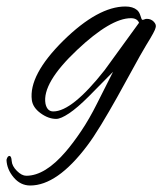

<svg xmlns="http://www.w3.org/2000/svg" viewBox="-104 -366 500 591"><path d="M-11 205Q-41 205 -62 180Q-83 155 -84 126Q-81 114 -75 114Q-69 114 -68 129.5Q-67 145 -52 160Q-37 175 -23 175Q35 175 99 100Q122 73 146.5 36.5Q171 0 194 -46L244 -145L169 -69Q134 -34 108.5 -17Q83 0 69 0Q45 0 21 -17.5Q-3 -35 -6 -58Q-16 -135 91 -241Q198 -346 282 -346Q305 -346 318 -335Q325 -329 328.5 -317Q332 -305 334 -305Q338 -305 341 -306.5Q344 -308 348 -308Q361 -308 369.5 -299Q378 -290 375 -281Q374 -272 346 -227Q328 -197 305 -154.5Q282 -112 256.5 -66.5Q231 -21 207 18.5Q183 58 164 83Q72 205 -11 205ZM60 -23Q118 -23 218 -150L324 -296Q318 -310 299 -310Q237 -310 133 -212Q25 -110 36 -47Q41 -23 60 -23Z"/></svg>

Font: Alex Brush
Style: Regular
Weight: 400
Designer: Robert E. Leuschke
Foundry: Robert E. Leuschke
Version: Version 1.111; ttfautohint (v1.8.4.7-5d5b)